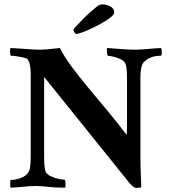

<svg xmlns="http://www.w3.org/2000/svg" viewBox="-20 -870 799 894"><path d="M613.3 4.9Q602.5 4.9 583 -17.6L185.5 -511.7V-137.7Q185.5 -85.9 193.4 -68.4Q199.2 -57.6 216.8 -49.3Q234.4 -41 252.9 -37.1Q271.5 -33.2 281.2 -33.2Q283.2 -33.2 284.2 -24.9Q285.2 -16.6 285.2 -7.8Q285.2 1 283.2 3.9Q236.3 3.9 203.6 0Q170.9 -3.9 151.4 -3.9Q127.9 -3.9 114.3 -2.9Q100.6 -2 83.5 0Q66.4 2 30.3 3.9Q27.3 1 27.3 -13.7Q27.3 -32.2 30.3 -32.2Q52.7 -32.2 77.6 -41.5Q102.5 -50.8 113.3 -69.3Q123 -85 123 -140.6V-524.4Q123 -575.2 108.4 -593.8Q105.5 -598.6 90.3 -602.1Q75.2 -605.5 58.1 -607.9Q41 -610.4 31.2 -610.4Q29.3 -610.4 27.8 -618.2Q26.4 -626 26.9 -635.3Q27.3 -644.5 29.3 -646.5L91.8 -642.6Q114.3 -640.6 132.3 -639.6Q150.4 -638.7 163.1 -638.7Q179.7 -638.7 203.6 -640.6Q227.5 -642.6 258.8 -646.5Q278.3 -607.4 313 -560.5Q347.7 -513.7 391.1 -461.4Q434.6 -409.2 481 -353.5Q527.3 -297.9 569.3 -242.2Q570.3 -246.1 570.8 -255.9Q571.3 -265.6 571.3 -282.2V-511.7Q571.3 -568.4 558.6 -582Q552.7 -589.8 537.6 -596.2Q522.5 -602.5 506.3 -606.4Q490.2 -610.4 482.4 -610.4Q480.5 -610.4 479 -618.2Q477.5 -626 477.5 -635.3Q477.5 -644.5 479.5 -646.5Q524.4 -642.6 556.6 -640.6Q588.9 -638.7 608.4 -638.7Q625 -638.7 650.4 -640.6Q675.8 -642.6 698.7 -644.5Q721.7 -646.5 729.5 -646.5Q733.4 -639.6 733.4 -628.9Q733.4 -610.4 728.5 -610.4Q675.8 -610.4 647.5 -578.1Q633.8 -561.5 633.8 -506.8V-135.7Q633.8 -118.2 634.8 -84Q635.7 -49.8 637.7 1Q633.8 4.9 613.3 4.9ZM335.9 -711.9Q331.1 -711.9 326.7 -719.2Q322.3 -726.6 322.3 -731.4Q322.3 -734.4 334.5 -747.6Q346.7 -760.7 364.7 -779.3Q382.8 -797.9 403.3 -815.9Q423.8 -834 439.5 -845.7Q446.3 -849.6 457 -849.6Q474.6 -849.6 493.2 -840.3Q511.7 -831.1 511.7 -812.5Q511.7 -802.7 496.1 -790Q480.5 -777.3 456.5 -763.7Q432.6 -750 407.7 -738.3Q382.8 -726.6 362.8 -719.2Q342.8 -711.9 335.9 -711.9Z"/></svg>

Font: Crimson Text Bold
Style: Bold
Weight: 700
Designer: Sebastian Kosch
Foundry: Sebastian Kosch
Version: Version 1.10 July 1, 2025